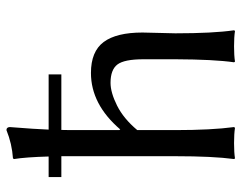

<svg xmlns="http://www.w3.org/2000/svg" viewBox="-96 -642 741 589"><g transform="rotate(-90 274.5 -347.5)"><path d="M169.9 -352.1 171.9 -349.1Q249 -439 345.2 -439Q411.1 -439 440.2 -399.9Q469.2 -360.8 469.2 -280.8Q469.2 -264.6 468 -230.2Q466.8 -195.8 466.8 -180.2Q466.8 -64 476.1 0L474.1 2.9Q456.1 0 427 0Q397.9 0 379.9 2.9L377.9 0Q386.7 -61 387.2 -180.2V-277.8Q387.2 -336.9 371.1 -357.9Q355 -378.9 314.9 -378.9Q285.2 -378.9 245.1 -358.9Q205.1 -338.9 169.9 -296.9V-180.2Q169.9 -69.3 179.2 0L176.8 2.9Q158.7 0 129.9 0Q101.1 0 83 2.9L81.1 0Q89.8 -64.9 89.8 -180.2V-481Q89.8 -513.7 89.8 -529.8H25.9V-568.8H88.9Q86.9 -639.6 81.1 -674.8L83 -678.2Q127.9 -681.2 169.9 -698.2Q178.7 -698.2 179.2 -688Q172.9 -609.4 171.4 -568.8H340.8V-529.8H170.4Q170.4 -511.2 169.9 -501Z"/></g></svg>

Font: Biolilbert
Style: Regular
Weight: 400
Designer: Philipp H. Poll
Foundry: Philipp H. Poll
Version: Version 1.1.0